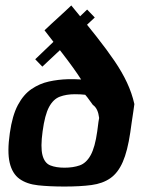

<svg xmlns="http://www.w3.org/2000/svg" viewBox="-20 -680 557 703"><path d="M109 -463 299 -645 327 -616 135 -436ZM16 -193Q25 -257 45.5 -295.5Q66 -334 95.5 -354Q125 -374 159 -381.5Q193 -389 229 -390Q243 -390 253.5 -390Q264 -390 277 -389Q265 -408 247 -433Q229 -458 208.5 -484.5Q188 -511 170.5 -533.5Q153 -556 143 -569Q153 -579 168 -592.5Q183 -606 197.5 -619.5Q212 -633 224.5 -644.5Q237 -656 241 -660Q294 -596 333 -546.5Q372 -497 399.5 -456.5Q427 -416 445 -377.5Q463 -339 472 -299Q471 -290 468 -270.5Q465 -251 462 -230.5Q459 -210 457 -195Q447 -127 429.5 -87Q412 -47 384 -27.5Q356 -8 315 -2.5Q274 3 216 3Q161 3 119.5 -1.5Q78 -6 51.5 -25Q25 -44 15.5 -84Q6 -124 16 -193ZM343 -248Q341 -265 335.5 -277Q330 -289 320 -296Q313 -305 306.5 -314.5Q300 -324 292 -333Q284 -334 274.5 -334.5Q265 -335 254 -335Q223 -335 199 -326Q175 -317 159.5 -288Q144 -259 136 -199Q128 -141 135.5 -112Q143 -83 164 -74.5Q185 -66 216 -66Q248 -66 272 -74.5Q296 -83 312 -112Q328 -141 336 -199Q337 -204 338 -214Q339 -224 340.5 -233.5Q342 -243 343 -248Z"/></svg>

Font: Genos Thin SemiBold
Style: Italic
Weight: 600
Italic angle: -8°
Version: Version 1.010